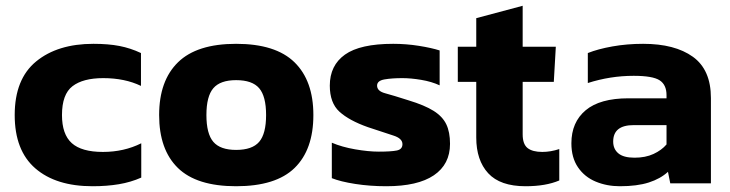

<svg xmlns="http://www.w3.org/2000/svg" viewBox="-20 -636 2532 666"><path d="M301 10Q174 10 102.5 -52Q31 -114 31 -237Q31 -362 105.5 -423Q180 -484 304 -484Q356 -484 394.5 -476.5Q433 -469 469 -452V-338Q413 -365 338 -365Q268 -365 231.5 -337Q195 -309 195 -237Q195 -170 229 -139.5Q263 -109 337 -109Q410 -109 470 -139V-20Q434 -4 392.5 3Q351 10 301 10Z M799 10Q662 10 597 -53.5Q532 -117 532 -237Q532 -356 597.5 -420Q663 -484 799 -484Q936 -484 1001.5 -420Q1067 -356 1067 -237Q1067 -117 1002 -53.5Q937 10 799 10ZM799 -116Q855 -116 879 -144Q903 -172 903 -237Q903 -302 879 -330Q855 -358 799 -358Q744 -358 720 -330Q696 -302 696 -237Q696 -172 720 -144Q744 -116 799 -116Z M1320 10Q1263 10 1212 2Q1161 -6 1131 -18V-141Q1166 -126 1212 -118Q1258 -110 1294 -110Q1337 -110 1356.5 -114Q1376 -118 1376 -136Q1376 -156 1344 -166Q1312 -176 1256 -195Q1191 -218 1157.5 -248.5Q1124 -279 1124 -339Q1124 -409 1176.5 -446.5Q1229 -484 1344 -484Q1389 -484 1433 -477Q1477 -470 1505 -461V-340Q1477 -353 1441 -359Q1405 -365 1376 -365Q1339 -365 1313.5 -360.5Q1288 -356 1288 -339Q1288 -320 1316 -312.5Q1344 -305 1397 -288Q1453 -271 1484 -251.5Q1515 -232 1528 -205Q1541 -178 1541 -137Q1541 -66 1485 -28Q1429 10 1320 10Z M1803 10Q1715 10 1673.5 -35Q1632 -80 1632 -159V-352H1568V-474H1632V-573L1793 -616V-474H1908L1901 -352H1793V-170Q1793 -136 1810 -122.5Q1827 -109 1861 -109Q1890 -109 1920 -119V-10Q1873 10 1803 10Z M2130 10Q2085 10 2046.5 -6Q2008 -22 1985 -55.5Q1962 -89 1962 -139Q1962 -212 2011.5 -253.5Q2061 -295 2160 -295H2292V-306Q2292 -342 2268 -357.5Q2244 -373 2178 -373Q2097 -373 2019 -348V-452Q2054 -466 2104.5 -475Q2155 -484 2211 -484Q2321 -484 2383.5 -439Q2446 -394 2446 -296V0H2305L2297 -40Q2271 -16 2230.5 -3Q2190 10 2130 10ZM2181 -89Q2219 -89 2247 -102Q2275 -115 2292 -135V-202H2178Q2107 -202 2107 -145Q2107 -119 2125 -104Q2143 -89 2181 -89Z"/></svg>

Font: Kanit SemiBold
Style: Regular
Weight: 600
Designer: Katatrad Team
Foundry: CadsonDemak
Version: Version 2.000; ttfautohint (v1.8.3)